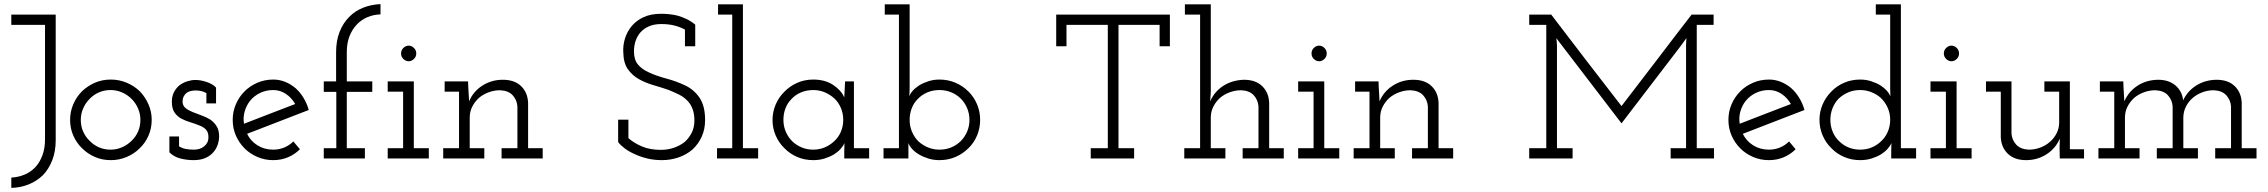

<svg xmlns="http://www.w3.org/2000/svg" viewBox="-20 -771 11032 934"><path d="M189 81Q217 52 234 9Q251 -34 251 -90V-700H35V-650H199V-93Q199 -50 186.5 -16Q174 18 153 41Q131 65 100.5 78Q70 91 35 93V143Q80 142 119.5 126Q159 110 189 81Z M660 -50Q687 -76 702.5 -111.5Q718 -147 718 -188Q718 -228 702 -264Q686 -300 660 -327Q633 -353 596.5 -368.5Q560 -384 519 -384Q477 -384 441.5 -368.5Q406 -353 379 -327Q352 -300 336.5 -264Q321 -228 321 -188Q321 -147 336.5 -111.5Q352 -76 379 -50Q406 -23 441.5 -7.5Q477 8 519 8Q560 8 596.5 -7.5Q633 -23 660 -50ZM416 -86Q396 -105 384.5 -131Q373 -157 373 -188Q373 -217 384.5 -243.5Q396 -270 416 -290Q435 -310 461 -321.5Q487 -333 518 -333Q547 -333 573.5 -321.5Q600 -310 620 -290Q640 -270 651.5 -243.5Q663 -217 663 -188Q663 -157 651.5 -131Q640 -105 620 -86Q600 -66 573.5 -54.5Q547 -43 518 -43Q487 -43 461 -54.5Q435 -66 416 -86Z M1020 -33Q1034 -50 1040 -70Q1046 -90 1046 -106Q1046 -138 1033.5 -157.5Q1021 -177 1002 -190Q982 -202 959 -210Q936 -218 917 -226Q897 -234 883 -245Q869 -256 868 -276Q868 -290 873 -300.5Q878 -311 886 -318Q895 -325 907 -328Q919 -331 931 -331Q946 -331 959 -328Q972 -325 984 -318V-268H1031V-345Q1022 -355 1009 -362Q996 -369 983 -373Q967 -378 954.5 -380Q942 -382 930 -382Q912 -382 891 -375.5Q870 -369 853 -356Q837 -343 826.5 -323Q816 -303 816 -276Q816 -242 829.5 -223Q843 -204 862 -194Q883 -183 906.5 -176Q930 -169 949 -161Q969 -154 981.5 -141Q994 -128 994 -104Q994 -88 988 -77Q982 -66 973 -59Q962 -50 949.5 -46.5Q937 -43 924 -43Q903 -43 885.5 -46Q868 -49 851 -59V-107H804V-30Q826 -8 857.5 0Q889 8 922 8Q957 8 981.5 -3.5Q1006 -15 1020 -33Z M1309 -333Q1343 -333 1371 -314Q1399 -295 1416 -265Q1353 -241 1291 -217Q1229 -193 1167 -169Q1162 -199 1170 -228Q1178 -257 1196 -280Q1215 -304 1244.5 -318.5Q1274 -333 1309 -333ZM1439 -45 1407 -83Q1388 -64 1363 -53.5Q1338 -43 1309 -43Q1266 -43 1232.5 -64Q1199 -85 1182 -120Q1257 -149 1332 -178Q1407 -207 1482 -236Q1473 -268 1456.5 -295Q1440 -322 1419 -341Q1396 -361 1368 -372.5Q1340 -384 1309 -384Q1268 -384 1232 -368.5Q1196 -353 1170 -327Q1143 -300 1127.5 -264Q1112 -228 1112 -188Q1112 -147 1127.5 -111.5Q1143 -76 1170 -49Q1196 -23 1232 -7.5Q1268 8 1309 8Q1348 8 1381 -6Q1414 -20 1439 -45Z M1755 0V-50H1667V-324H1791V-375H1667V-518Q1667 -561 1680 -594.5Q1693 -628 1716 -652Q1738 -675 1767.5 -687.5Q1797 -700 1831 -701V-751Q1786 -749 1746.5 -733.5Q1707 -718 1678 -688Q1649 -659 1632 -616Q1615 -573 1615 -517V-375H1555V-324H1616V-50H1555V0Z M2066 0V-50H1993V-375H1866V-325H1941V-50H1866V0ZM2005 -511Q2005 -527 1993.5 -538Q1982 -549 1968 -549Q1954 -549 1942.5 -538Q1931 -527 1931 -511Q1931 -495 1942.5 -484Q1954 -473 1968 -473Q1982 -473 1993.5 -484Q2005 -495 2005 -511Z M2336 0V-50H2265V-199Q2265 -228 2277.5 -252.5Q2290 -277 2310 -295Q2330 -312 2357 -322Q2384 -332 2413 -332Q2454 -330 2474.5 -307Q2495 -284 2497 -253V-50H2420V0H2620V-50H2549V-271Q2547 -321 2515 -352Q2483 -383 2426 -383Q2371 -383 2326.5 -354.5Q2282 -326 2262 -278Q2261 -297 2260 -312Q2259 -327 2258 -346L2257 -375H2143V-325H2213V-50H2136V0Z M3349 -44Q3377 -70 3393.5 -106Q3410 -142 3410 -187Q3410 -256 3383 -295.5Q3356 -335 3314 -355Q3270 -376 3221 -389Q3172 -402 3134 -420Q3103 -434 3083.5 -457Q3064 -480 3064 -521Q3064 -547 3071.5 -570.5Q3079 -594 3095 -613Q3112 -632 3137 -643Q3162 -654 3197 -654Q3235 -654 3264 -646Q3293 -638 3312 -627V-546H3362V-651Q3342 -668 3319.5 -678.5Q3297 -689 3276 -695Q3255 -700 3234.5 -702Q3214 -704 3197 -704Q3145 -704 3109.5 -687Q3074 -670 3052 -643Q3030 -616 3020 -583Q3010 -550 3012 -517Q3013 -464 3034.5 -434Q3056 -404 3088 -386Q3120 -368 3158 -357Q3196 -346 3231 -334Q3259 -323 3283 -311Q3307 -299 3326 -279Q3341 -263 3349.5 -239.5Q3358 -216 3358 -185Q3358 -151 3344.5 -124.5Q3331 -98 3309 -79Q3285 -61 3256 -51.5Q3227 -42 3195 -42Q3142 -42 3103 -58.5Q3064 -75 3037 -99V-189H2987V-80Q2998 -65 3018.5 -49.5Q3039 -34 3066 -22Q3093 -9 3127 -0.5Q3161 8 3200 8Q3243 8 3281.5 -5.5Q3320 -19 3349 -44Z M3668 0V-50H3594V-750H3473V-700H3542V-50H3468V0Z M4208 0V-50H4134V-375H4091Q4090 -355 4089 -335.5Q4088 -316 4087 -297Q4073 -331 4033.5 -357.5Q3994 -384 3936 -384Q3894 -384 3858 -368Q3822 -352 3796 -325Q3769 -299 3753.5 -263Q3738 -227 3738 -187Q3738 -147 3753.5 -111.5Q3769 -76 3796 -50Q3822 -23 3858 -7.5Q3894 8 3936 8Q3966 8 3991.5 0Q4017 -8 4037 -20Q4056 -32 4069 -46.5Q4082 -61 4088 -75Q4088 -64 4087.5 -55Q4087 -46 4087 -35V0ZM3936 -333Q3966 -333 3992 -322Q4018 -311 4039 -292Q4059 -273 4070.5 -246Q4082 -219 4082 -188Q4082 -157 4070.5 -130Q4059 -103 4038 -84Q4018 -65 3992 -54Q3966 -43 3936 -43Q3907 -43 3882 -53Q3857 -63 3838 -80Q3816 -100 3803.5 -128Q3791 -156 3791 -188Q3791 -218 3801 -244Q3811 -270 3830 -289Q3849 -310 3876.5 -321.5Q3904 -333 3936 -333Z M4278 0H4399V-35Q4399 -46 4399 -55Q4399 -64 4399 -75Q4404 -61 4417 -46.5Q4430 -32 4450 -20Q4470 -8 4495.5 0Q4521 8 4550 8Q4592 8 4628 -7.5Q4664 -23 4691 -50Q4718 -76 4733 -112Q4748 -148 4748 -188Q4748 -228 4733 -263.5Q4718 -299 4691 -326Q4664 -353 4628 -368.5Q4592 -384 4550 -384Q4522 -384 4497 -376Q4472 -368 4452 -356Q4432 -343 4420 -329.5Q4408 -316 4403 -302Q4404 -315 4404.5 -323Q4405 -331 4405 -344V-750H4284V-700H4353V-50H4278ZM4550 -333Q4580 -333 4606 -322.5Q4632 -312 4652 -293Q4672 -274 4684 -246.5Q4696 -219 4696 -188Q4696 -157 4684.5 -130.5Q4673 -104 4654 -85Q4634 -65 4607.5 -54Q4581 -43 4550 -43Q4520 -43 4494 -54Q4468 -65 4448 -83Q4428 -103 4416.5 -130Q4405 -157 4405 -188Q4405 -217 4415 -243.5Q4425 -270 4444 -289Q4464 -310 4491 -321.5Q4518 -333 4550 -333Z M5497 0V-50H5421V-650H5621V-546H5671V-700H5118V-546H5168V-650H5369V-50H5286V0Z M5941 0V-50H5870V-199Q5870 -228 5882.5 -252.5Q5895 -277 5915 -295Q5935 -312 5962 -322Q5989 -332 6018 -332Q6059 -330 6079.5 -307Q6100 -284 6102 -253V-50H6025V0H6225V-50H6154V-271Q6152 -321 6120 -352Q6088 -383 6031 -383Q5974 -381 5931 -353.5Q5888 -326 5867 -278L5870 -323V-750H5744V-700H5818V-50H5741V0Z M6495 0V-50H6422V-375H6295V-325H6370V-50H6295V0ZM6434 -511Q6434 -527 6422.5 -538Q6411 -549 6397 -549Q6383 -549 6371.5 -538Q6360 -527 6360 -511Q6360 -495 6371.5 -484Q6383 -473 6397 -473Q6411 -473 6422.5 -484Q6434 -495 6434 -511Z M6765 0V-50H6694V-199Q6694 -228 6706.5 -252.5Q6719 -277 6739 -295Q6759 -312 6786 -322Q6813 -332 6842 -332Q6883 -330 6903.5 -307Q6924 -284 6926 -253V-50H6849V0H7049V-50H6978V-271Q6976 -321 6944 -352Q6912 -383 6855 -383Q6800 -383 6755.5 -354.5Q6711 -326 6691 -278Q6690 -297 6689 -312Q6688 -327 6687 -346L6686 -375H6572V-325H6642V-50H6565V0Z M7630 0V-50H7554V-549Q7554 -558 7553 -567.5Q7552 -577 7551 -586Q7557 -577 7561 -572Q7565 -567 7571 -559L7868 -171L8155 -546Q8163 -557 8169.5 -566Q8176 -575 8184 -586Q8183 -575 8182.5 -567.5Q8182 -560 8182 -549V-50H8107V0H8318V-50H8234V-650H8316V-700H8209Q8123 -589 8038.5 -477.5Q7954 -366 7868 -255Q7790 -355 7701.5 -470.5Q7613 -586 7526 -700H7419V-650H7502V-50H7419V0Z M8585 -333Q8619 -333 8647 -314Q8675 -295 8692 -265Q8629 -241 8567 -217Q8505 -193 8443 -169Q8438 -199 8446 -228Q8454 -257 8472 -280Q8491 -304 8520.5 -318.5Q8550 -333 8585 -333ZM8715 -45 8683 -83Q8664 -64 8639 -53.5Q8614 -43 8585 -43Q8542 -43 8508.5 -64Q8475 -85 8458 -120Q8533 -149 8608 -178Q8683 -207 8758 -236Q8749 -268 8732.5 -295Q8716 -322 8695 -341Q8672 -361 8644 -372.5Q8616 -384 8585 -384Q8544 -384 8508 -368.5Q8472 -353 8446 -327Q8419 -300 8403.5 -264Q8388 -228 8388 -188Q8388 -147 8403.5 -111.5Q8419 -76 8446 -49Q8472 -23 8508 -7.5Q8544 8 8585 8Q8624 8 8657 -6Q8690 -20 8715 -45Z M9301 0V-50H9227V-750H9105V-700H9175V-378Q9175 -357 9175 -341Q9175 -325 9176 -303Q9170 -317 9158.5 -330Q9147 -343 9127 -356Q9107 -368 9082 -376Q9057 -384 9029 -384Q8987 -384 8951 -368.5Q8915 -353 8889 -326Q8862 -299 8846.5 -263.5Q8831 -228 8831 -188Q8831 -148 8846.5 -112Q8862 -76 8889 -50Q8915 -23 8951 -7.5Q8987 8 9029 8Q9059 8 9084.5 0Q9110 -8 9130 -20Q9149 -32 9162 -46.5Q9175 -61 9181 -75Q9181 -64 9180.5 -55Q9180 -46 9180 -35V0ZM9029 -333Q9058 -333 9084 -322.5Q9110 -312 9129 -295Q9150 -275 9162.5 -247.5Q9175 -220 9175 -188Q9175 -157 9163 -129.5Q9151 -102 9130 -83Q9110 -64 9084.5 -53.5Q9059 -43 9029 -43Q8999 -43 8973 -53.5Q8947 -64 8928 -83Q8907 -102 8895.5 -129.5Q8884 -157 8884 -188Q8884 -218 8894.5 -244.5Q8905 -271 8924 -291Q8944 -310 8970.5 -321.5Q8997 -333 9029 -333Z M9571 0V-50H9498V-375H9371V-325H9446V-50H9371V0ZM9510 -511Q9510 -527 9498.5 -538Q9487 -549 9473 -549Q9459 -549 9447.5 -538Q9436 -527 9436 -511Q9436 -495 9447.5 -484Q9459 -473 9473 -473Q9487 -473 9498.5 -484Q9510 -495 9510 -511Z M10000 -97 9999 -52 10000 0H10118V-45H10049V-375H9925V-325H9997V-176Q9997 -147 9984.5 -122.5Q9972 -98 9952 -81Q9932 -63 9905 -53Q9878 -43 9849 -43Q9808 -45 9787.5 -68Q9767 -91 9765 -122V-375H9641V-325H9713V-104Q9715 -54 9747.5 -23Q9780 8 9836 8Q9891 8 9935.5 -20.5Q9980 -49 10000 -97Z M10388 0V-50H10317V-199Q10317 -228 10329.5 -252.5Q10342 -277 10362 -295Q10382 -312 10409 -322Q10436 -332 10465 -332Q10506 -330 10526.5 -307Q10547 -284 10549 -253V-50H10472V0H10672V-50H10601V-202Q10602 -230 10614.5 -254Q10627 -278 10647 -295Q10667 -312 10693.5 -322Q10720 -332 10749 -332Q10790 -330 10810.5 -307Q10831 -284 10833 -253V-50H10756V0H10957V-50H10885V-271Q10883 -321 10851 -352Q10819 -383 10762 -383Q10707 -382 10664.5 -355.5Q10622 -329 10600 -283Q10595 -328 10562.5 -355.5Q10530 -383 10478 -383Q10421 -382 10378 -354Q10335 -326 10314 -278Q10313 -297 10312 -312Q10311 -327 10310 -346L10309 -375H10195V-325H10265V-50H10188V0Z"/></svg>

Font: Josefin Slab Thin Medium
Style: Regular
Weight: 500
Version: Version 2.000